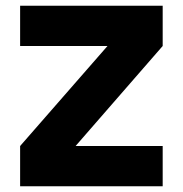

<svg xmlns="http://www.w3.org/2000/svg" viewBox="-20 -648 636 668"><path d="M546 0H50V-140L354 -488H50V-628H546V-488L243 -140H546V0Z"/></svg>

Font: CAT North
Style: Regular
Weight: 400
Designer: Peter Wiegel
Foundry: Peter Wiegel
Version: Version 1.000